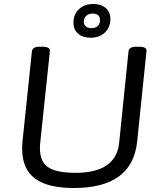

<svg xmlns="http://www.w3.org/2000/svg" viewBox="-20 -936 806 962"><path d="M350 6Q218 6 154.5 -42Q91 -90 91 -191Q91 -200 91.5 -209.5Q92 -219 93 -230L140 -680Q142 -691 151.5 -696.5Q161 -702 183 -702H191Q232 -702 230 -680L182 -225Q181 -217 180.5 -209Q180 -201 180 -194Q180 -125 222 -97.5Q264 -70 358 -70Q561 -70 577 -220L624 -680Q626 -691 635.5 -696.5Q645 -702 667 -702H675Q717 -702 714 -680L667 -225Q642 6 350 6ZM433 -747Q394 -747 371 -767.5Q348 -788 348 -822Q348 -864 375.5 -890Q403 -916 448 -916Q486 -916 509.5 -896Q533 -876 533 -841Q533 -799 505.5 -773Q478 -747 433 -747ZM437 -795Q481 -795 481 -836Q481 -868 443 -868Q424 -868 412 -856.5Q400 -845 400 -827Q400 -812 410.5 -803.5Q421 -795 437 -795Z"/></svg>

Font: Asap Semi Expanded Semi Expanded Regular
Style: Italic
Weight: 400
Width: 6
Italic angle: -6°
Designer: Pablo Cosgaya
Foundry: Omnibus-Type
Version: Version 3.001; ttfautohint (v1.8.4.7-5d5b)